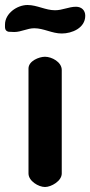

<svg xmlns="http://www.w3.org/2000/svg" viewBox="-47 -747 361 768"><path d="M133 -520C109 -520 67 -503 67 -473V-53C67 -23 107 1 133 1C158 1 200 -23 200 -53V-467C200 -499 160 -520 133 -520ZM90 -634C128 -634 161 -613 200 -613C241 -613 294 -635 294 -684C294 -706 279 -720 257 -720C228 -720 203 -706 173 -706C135 -706 101 -727 63 -727C21 -727 -27 -693 -27 -649C-27 -637 -29 -624 -13 -620C-10 -620 6 -619 10 -619C38 -619 62 -634 90 -634Z"/></svg>

Font: Asimov Print
Style: Regular
Weight: 500
Designer: Google
Version: Version 2.000980: 2014